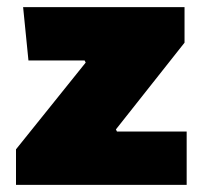

<svg xmlns="http://www.w3.org/2000/svg" viewBox="-20 -520 570 540"><path d="M25 -100 221 -344 218 -350H60L45 -500H499V-400L306 -156L309 -150H505V0H25Z"/></svg>

Font: Myanmar Thuriya
Style: Regular
Weight: 400
Designer: Danh Hong
Foundry: Google Inc.
Version: Version 2.00 November 23, 2015